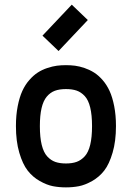

<svg xmlns="http://www.w3.org/2000/svg" viewBox="-20 -791 565 823"><path d="M477.1 -250.5Q477.1 -185.5 462.6 -136.5Q448.2 -87.4 426.8 -59.8Q405.3 -32.2 375 -15.1Q344.7 2 318.4 7.1Q292 12.2 262.7 12.2Q233.4 12.2 207 7.1Q180.7 2 150.4 -15.1Q120.1 -32.2 98.6 -59.8Q77.1 -87.4 62.7 -136.5Q48.3 -185.5 48.3 -250.5Q48.3 -297.4 55.9 -335.9Q63.5 -374.5 75.7 -401.1Q87.9 -427.7 105.7 -448Q123.5 -468.3 142.1 -480.2Q160.6 -492.2 182.9 -499.5Q205.1 -506.8 223.6 -509.3Q242.2 -511.7 262.7 -511.7Q282.7 -511.7 301.8 -509.3Q320.8 -506.8 342.8 -499.3Q364.7 -491.7 383.3 -480Q401.9 -468.3 419.7 -448Q437.5 -427.7 449.7 -401.1Q461.9 -374.5 469.5 -335.9Q477.1 -297.4 477.1 -250.5ZM262.7 -409.2Q234.9 -409.2 215.1 -401.9Q195.3 -394.5 180.4 -376.7Q165.5 -358.9 158.2 -327.6Q150.9 -296.4 150.9 -250.5Q150.9 -202.1 158.9 -169.7Q167 -137.2 182.6 -120.4Q198.2 -103.5 217.3 -96.9Q236.3 -90.3 262.7 -90.3Q289.6 -90.3 308.6 -97.2Q327.6 -104 343.3 -121.1Q358.9 -138.2 366.7 -170.4Q374.5 -202.6 374.5 -250.5Q374.5 -297.9 366.7 -330.1Q358.9 -362.3 343.3 -379.2Q327.6 -396 308.6 -402.6Q289.6 -409.2 262.7 -409.2ZM231 -572.3 162.1 -638.2 287.6 -771 356.4 -705.1Z"/></svg>

Font: Anka/Coder Condensed
Style: Bold
Weight: 700
Width: 4
Monospace: yes
Version: Version 001.100